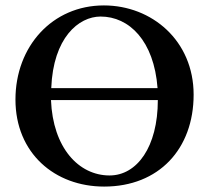

<svg xmlns="http://www.w3.org/2000/svg" viewBox="-20 -678 770 708"><path d="M694 -329C694 -528 540 -658 363 -658C173 -658 37 -507 37 -311C37 -113 182 10 364 10C566 10 694 -129 694 -329ZM562 -309C562 -136 485 -31 384 -31C270 -31 175 -133 168 -309ZM561 -353H169C176 -539 270 -617 351 -617C456 -617 548 -528 561 -353Z"/></svg>

Font: Libertinus Serif Semibold
Style: Regular
Weight: 600
Designer: Philipp H. Poll, Khaled Hosny
Foundry: Caleb Maclennan
Version: Version 7.050;RELEASE